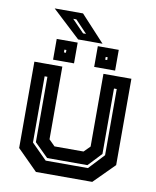

<svg xmlns="http://www.w3.org/2000/svg" viewBox="-90 -888 780 957"><g transform="rotate(10 300.5 -409.5)"><path d="M158 0 55 -103V-540H196.5V-172L227 -141.5H374L404.5 -172V-540H546V-103L443 0ZM196 -64H410L483 -142V-477H469V-146L405 -78H201L132 -146V-477H118V-142ZM353 -566V-671H459V-566ZM145 -566V-671H251V-566ZM192 -611H202V-625H192ZM401 -611H411V-625H401ZM374 -687H250.5L108.5 -819H252ZM284.5 -721 224.5 -784H208.5L269.5 -721Z"/></g></svg>

Font: Tourney
Style: Bold
Weight: 700
Designer: Tyler Finck
Foundry: Etcetera Type Co
Version: Version 1.015